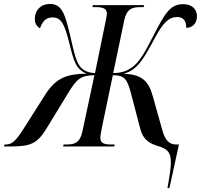

<svg xmlns="http://www.w3.org/2000/svg" viewBox="-76 -740 1015 970"><path d="M770 210H780L828 -10H814C776 -10 757 -35 743 -86L696 -254C674 -333 638 -365 548 -367C621 -387 651 -446 706 -547C747 -625 777 -654 819 -654C855 -654 865 -629 865 -599C895 -600 919 -620 919 -658C919 -692 896 -719 849 -719C782 -719 756 -669 699 -560C658 -480 630 -427 590 -399C567 -383 540 -371 496 -371L551 -634C563 -695 591 -704 634 -704H650L652 -714H393L391 -704H405C441 -704 464 -699 464 -671C464 -666 462 -655 458 -634L404 -371C372 -372 350 -381 332 -400C307 -428 298 -477 279 -558C253 -667 238 -720 177 -720C128 -720 101 -687 100 -647C99 -623 109 -607 126 -597C139 -632 155 -652 190 -652C235 -652 250 -614 272 -531C297 -427 308 -391 361 -368C260 -366 207 -347 152 -261L46 -94C3 -26 -16 -10 -47 -10H-53L-56 0H-22C79 0 112 -16 156 -86L269 -271C312 -341 331 -359 401 -360L341 -79C329 -19 302 -10 260 -10H245L243 0H501L503 -10H487C453 -10 431 -15 431 -43C431 -53 433 -66 441 -106L494 -360C554 -360 567 -340 586 -267L633 -88C647 -34 680 -14 726 -1C770 13 787 30 787 77C788 110 779 159 770 210Z"/></svg>

Font: Noto Serif Display Condensed Medium
Style: Italic
Weight: 500
Width: 3
Italic angle: -12°
Designer: Monotype Design Team
Foundry: Monotype Imaging Inc.
Version: Version 2.009